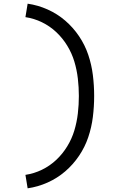

<svg xmlns="http://www.w3.org/2000/svg" viewBox="-20 -861 640 1042"><path d="M130 161 118 88Q165 81 208 60Q251 39 285.5 6.5Q320 -26 345 -67Q370 -108 383.5 -153Q397 -198 402.5 -245.5Q408 -293 408 -340Q408 -387 402.5 -434.5Q397 -482 383.5 -527Q370 -572 345 -613Q320 -654 285.5 -686.5Q251 -719 208 -740Q165 -761 118 -768L130 -841Q186 -833 238.5 -809.5Q291 -786 334 -749Q377 -712 409 -664.5Q441 -617 459 -563.5Q477 -510 484 -453.5Q491 -397 491 -340Q491 -283 484 -226.5Q477 -170 459 -116.5Q441 -63 409 -15.5Q377 32 334 69Q291 106 238.5 129.5Q186 153 130 161Z"/></svg>

Font: Bmono
Style: Regular
Weight: 400
Monospace: yes
Designer: Belleve Invis
Foundry: Belleve Invis
Version: Version 11.2.2; ttfautohint (v1.8.2)